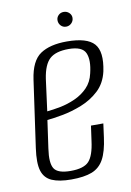

<svg xmlns="http://www.w3.org/2000/svg" viewBox="-75 -661 492 719"><g transform="rotate(-10 171.5 -301.5)"><path d="M138 10Q92 10 64.5 -2Q37 -14 28 -43.5Q19 -73 27 -129L63 -383Q73 -453 109.5 -477.5Q146 -502 210 -502Q287 -502 314 -471.5Q341 -441 326 -368Q316 -324 287 -297Q258 -270 220 -255Q182 -240 146 -233.5Q110 -227 88 -225L73 -119Q65 -65 78.5 -43.5Q92 -22 141 -22Q191 -22 210.5 -43Q230 -64 237 -119L245 -176H292L285 -124Q278 -71 262 -42Q246 -13 216.5 -1.5Q187 10 138 10ZM93 -257Q115 -259 143.5 -264.5Q172 -270 200 -282.5Q228 -295 248.5 -316Q269 -337 276 -369Q288 -418 276 -445.5Q264 -473 212 -473Q163 -473 140 -452Q117 -431 109 -378ZM218 -557Q206 -557 198 -565.5Q190 -574 190 -586Q190 -597 198 -605Q206 -613 218 -613Q230 -613 238.5 -605Q247 -597 247 -586Q247 -574 238.5 -565.5Q230 -557 218 -557Z"/></g></svg>

Font: Alumni Sans Light
Style: Italic
Weight: 300
Italic angle: -8°
Version: Version 1.016